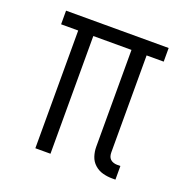

<svg xmlns="http://www.w3.org/2000/svg" viewBox="-103 -625 705 728"><g transform="rotate(20 250.0 -261.0)"><path d="M424 8Q405 8 386.5 3Q368 -2 353.5 -15Q339 -28 333 -46.5Q327 -65 327 -84V-475H173V0H112V-475H43V-530H457V-475H388V-84Q388 -76 390 -69Q392 -62 397 -57Q402 -52 409.5 -49.5Q417 -47 424 -47H438V8Z"/></g></svg>

Font: Iosevka Term Light
Style: Regular
Weight: 300
Monospace: yes
Designer: Belleve Invis
Foundry: Belleve Invis
Version: Version 9.0.1; ttfautohint (v1.8.3)